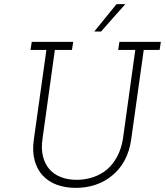

<svg xmlns="http://www.w3.org/2000/svg" viewBox="-20 -903 800 931"><path d="M134 -700H335L329 -661H246L186 -229Q179 -181 188.5 -144Q198 -107 220 -82Q242 -57 276 -44Q310 -31 352 -31Q394 -31 432 -44Q470 -57 500 -82Q529 -108 548.5 -144.5Q568 -181 576 -229L636 -661H553L559 -700H760L754 -661H677L616 -226Q608 -169 584 -125Q560 -81 524 -52Q488 -22 443 -7Q398 8 347.5 8Q297 8 256 -7Q215 -22 187 -52Q160 -81 148 -125Q136 -169 144 -226L205 -661H128ZM437 -750Q464 -783 491 -816.5Q518 -850 545 -883H588Q554 -846 528.5 -816.5Q503 -787 470 -750Z"/></svg>

Font: Josefin Slab
Style: Italic
Weight: 400
Italic angle: -12°
Designer: Santiago Orozco
Foundry: Typemade
Version: Version 2.000